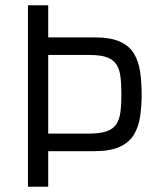

<svg xmlns="http://www.w3.org/2000/svg" viewBox="-20 -708 599 728"><path d="M86 0V-688H162.8V-566.2H338.9Q399.3 -566.2 434.9 -550.1Q470.5 -533.9 487.9 -504.9Q505.3 -475.9 511.2 -436.7Q517.1 -397.5 517.1 -350.5Q517.1 -306.2 511.4 -267.1Q505.8 -227.9 488.2 -198.1Q470.5 -168.3 434.7 -151.6Q398.8 -134.8 337.8 -134.8H162.8V0ZM162.8 -201.5H316.3Q358.3 -201.5 383.3 -209.9Q408.4 -218.4 420.6 -236.3Q432.8 -254.2 436.5 -282.6Q440.3 -311.1 440.3 -350.5Q440.3 -390.5 436.5 -418.7Q432.8 -446.9 420.6 -464.8Q408.4 -482.7 384.4 -491.2Q360.4 -499.6 317.4 -499.6H162.8Z"/></svg>

Font: Saira Thin SemiCondensed
Style: Regular
Weight: 100
Width: 4
Version: Version 1.101